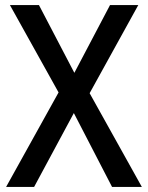

<svg xmlns="http://www.w3.org/2000/svg" viewBox="-20 -734 581 754"><path d="M537 0H420L270 -290L114 0H4L210 -371L19 -714H133L272 -448L412 -714H523L332 -368Z"/></svg>

Font: Noto Sans Hebrew SemiCondensed Medium
Style: Regular
Weight: 500
Width: 4
Designer: Monotype Design Team
Foundry: Monotype Imaging Inc.
Version: Version 2.003